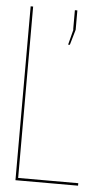

<svg xmlns="http://www.w3.org/2000/svg" viewBox="-52 -735 435 770"><g transform="rotate(5 166.0 -350.0)"><path d="M292 0H40V-700H50V-10H292ZM203 -560 219 -622H218V-700H228V-622L210 -560Z"/></g></svg>

Font: Bebas Neue Thin
Style: Regular
Weight: 200
Designer: Ryoichi Tsunekawa
Foundry: Ryoichi Tsunekawa
Version: Version 1.003;PS 001.003;hotconv 1.0.70;makeotf.lib2.5.58329